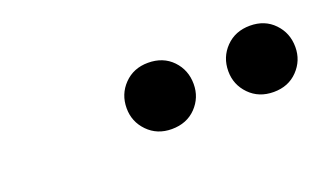

<svg xmlns="http://www.w3.org/2000/svg" viewBox="-32 -764 592 354"><g transform="rotate(-20 264.0 -587.0)"><path d="M263 -522.5Q234.5 -522.5 216 -541.5Q197.5 -560.5 197.5 -587Q197.5 -614.5 216 -633.5Q234.5 -652.5 263 -652.5Q292.5 -652.5 310.8 -633.5Q329 -614.5 329 -587Q329 -560.5 310.8 -541.5Q292.5 -522.5 263 -522.5ZM463 -522.5Q434 -522.5 415.5 -541.5Q397 -560.5 397 -587Q397 -614.5 415.5 -633.5Q434 -652.5 463 -652.5Q492 -652.5 510.2 -633.5Q528.5 -614.5 528.5 -587Q528.5 -560.5 510.2 -541.5Q492 -522.5 463 -522.5Z"/></g></svg>

Font: Newsreader Text
Style: Bold Italic
Weight: 700
Italic angle: -17°
Designer: Hugues Gentile
Foundry: Production Type
Version: Version 1.001